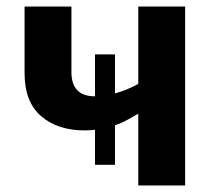

<svg xmlns="http://www.w3.org/2000/svg" viewBox="-20 -566 640 586"><path d="M545 0V-546H402V-310Q366 -290 331 -281V-400H270V-272Q198 -272 198 -346V-546H55V-342Q55 -255 105.5 -211.5Q156 -168 238 -168Q254 -168 270 -170V-63H331V-184Q350 -190 367.5 -199.5Q385 -209 402 -219V0Z"/></svg>

Font: Noto Sans Mono UI
Style: Bold
Weight: 700
Designer: Monotype Design team
Foundry: Monotype Imaging Inc.
Version: 1.000